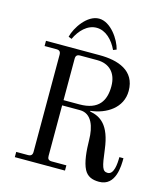

<svg xmlns="http://www.w3.org/2000/svg" viewBox="-133 -1021 982 1135"><g transform="rotate(15 358.0 -454.0)"><path d="M185 -770 205 -762C231 -818 276 -864 332 -864C388 -864 433 -818 459 -762L479 -770C465 -828 404 -920 332 -920C260 -920 199 -828 185 -770ZM253 -400V-653C253 -672 261 -680 280 -680H384C457 -680 505 -635 505 -552C505 -465 469 -400 350 -400ZM62 0H369V-32H280C259 -32 253 -41 253 -59V-368H362C435 -368 459 -291 460 -212C461 -145 467 -77 489 -35C507 -1 537 12 580 12C683 12 684 -114 684 -160H659C659 -118 654 -52 616 -52C583 -52 577 -78 564 -182C546 -328 487 -364 422 -376V-380C518 -390 611 -448 611 -552C611 -677 503 -712 390 -712H62V-680H134C153 -680 161 -672 161 -653V-59C161 -41 153 -32 134 -32H62Z"/></g></svg>

Font: Old Standard
Style: Regular
Weight: 400
Designer: Alexey Kryukov <alexios@thessalonica.org.ru>
Version: Version 2.0